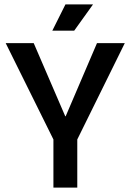

<svg xmlns="http://www.w3.org/2000/svg" viewBox="-20 -857 596 877"><path d="M224 0V-220L6 -660H134L278 -326H280L423 -660H550L333 -220V0ZM319 -717H219L279 -837H405Z"/></svg>

Font: Bricolage Grotesque 96pt Medium
Style: Regular
Weight: 500
Designer: Mathieu Triay
Foundry: Atelier Triay
Version: Version 1.001; ttfautohint (v1.8.4.7-5d5b);gftools[0.9.33.de